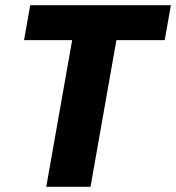

<svg xmlns="http://www.w3.org/2000/svg" viewBox="-20 -722 680 742"><path d="M72.9 -566.9H258.9L158.7 0H329.8L429.9 -566.9H616.5L640.4 -701.9H96.8Z"/></svg>

Font: Poppins Devanagari Thin
Style: Italic
Weight: 100
Italic angle: -10°
Designer: Ninad Kale (Devanagari), Jonny Pinhorn (Latin)
Foundry: Indian Type Foundry
Version: 4.005